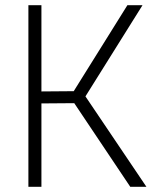

<svg xmlns="http://www.w3.org/2000/svg" viewBox="-20 -717 598 737"><path d="M89 0V-697H139V-366L263 -367L469 -697H527L308 -347L542 0H480L265 -321L139 -320V0Z"/></svg>

Font: Cairo Play Light
Style: Regular
Weight: 300
Version: Version 3.119